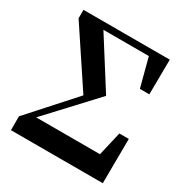

<svg xmlns="http://www.w3.org/2000/svg" viewBox="-171 -884 982 1021"><g transform="rotate(30 319.5 -373.5)"><path d="M36 0H600L602 -273H544L510 -126H118L239 -256L383 -411L195 -708H474L520 -533H578L580 -747H50V-695L277 -353L36 -85Z"/></g></svg>

Font: Noto Serif CJK HK Black
Style: Regular
Weight: 900
Designer: Ryoko NISHIZUKA 西塚涼子 (kana & ideographs); Frank Grießhammer (Latin, Greek & Cyrillic); Wenlong ZHANG 张文龙 (bopomofo); San
Foundry: Adobe
Version: Version 2.001;hotconv 1.1.0;makeotfexe 2.6.0